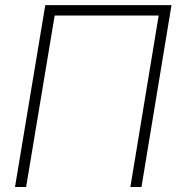

<svg xmlns="http://www.w3.org/2000/svg" viewBox="-20 -748 717 768"><path d="M666 -727.5 545.9 0H501.5L614.7 -686H198.7L84.5 0H40L161.1 -727.5Z"/></svg>

Font: Inter Tight ExtraLight
Style: Italic
Weight: 250
Italic angle: -9.39999°
Designer: Rasmus Andersson
Foundry: rsms
Version: Version 3.004